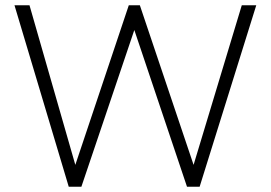

<svg xmlns="http://www.w3.org/2000/svg" viewBox="-20 -700 1028 729"><path d="M953 -680 738 9H690L490 -586L289 9H241L35 -680H92L266 -74L469 -680H511L715 -74L898 -680Z"/></svg>

Font: Martel Sans ExtraLight
Style: Regular
Weight: 275
Designer: Dan Reynolds and Mathieu Réguer
Foundry: Dan Reynolds and Mathieu Réguer
Version: Version 1.002; ttfautohint (v1.1) -l 5 -r 5 -G 72 -x 0 -D la